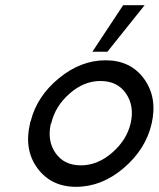

<svg xmlns="http://www.w3.org/2000/svg" viewBox="-20 -713 613 742"><path d="M337 -513 456 -693H539L395 -513ZM96 -236Q96 -237 96.5 -239Q97 -241 97.5 -243Q98 -245 99 -246Q123 -341 207.5 -410.5Q292 -480 388 -480Q485 -480 537 -408Q589 -336 566 -235Q543 -136 458 -63.5Q373 9 274 9Q178 9 125 -62.5Q72 -134 96 -236ZM178 -236Q176 -235 176 -233Q162 -168 195 -121Q228 -74 293 -74Q357 -74 413.5 -123Q470 -172 485 -237Q500 -303 467 -351.5Q434 -400 368 -400Q304 -400 248.5 -351Q193 -302 178 -236Z"/></svg>

Font: Coval
Style: Light Italic
Weight: 300
Foundry: Context Ltd
Version: Version 001.000